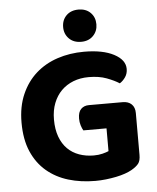

<svg xmlns="http://www.w3.org/2000/svg" viewBox="-57 -883 774 949"><g transform="rotate(-5 329.5 -408.5)"><path d="M606 -92Q606 -63 595 -49Q584 -35 560 -21Q546 -13 526 -6Q506 1 481.5 6Q457 11 430.5 14Q404 17 378 17Q306 17 244.5 -1.5Q183 -20 137 -59Q91 -98 65 -158Q39 -218 39 -302Q39 -381 65.5 -441.5Q92 -502 137.5 -542.5Q183 -583 244.5 -603.5Q306 -624 377 -624Q470 -624 525 -595Q580 -566 580 -521Q580 -498 568 -480.5Q556 -463 540 -453Q515 -469 477.5 -483Q440 -497 389 -497Q347 -497 312.5 -483.5Q278 -470 253 -445Q228 -420 214 -384Q200 -348 200 -303Q200 -254 213.5 -217.5Q227 -181 251 -157Q275 -133 308.5 -121Q342 -109 381 -109Q405 -109 424.5 -114Q444 -119 455 -124V-237H340Q334 -247 329 -263Q324 -279 324 -297Q324 -329 339 -344Q354 -359 378 -359H546Q574 -359 590 -343.5Q606 -328 606 -300ZM450 -754Q450 -720 427.5 -697Q405 -674 368 -674Q330 -674 307.5 -697Q285 -720 285 -754Q285 -789 307.5 -811.5Q330 -834 368 -834Q405 -834 427.5 -811.5Q450 -789 450 -754Z"/></g></svg>

Font: Baloo Da 2
Style: Bold
Weight: 700
Designer: Noopur Datye, Sulekha Rajkumar and Ek Type
Foundry: Ek Type
Version: Version 1.640;hotconv 1.0.111;makeotfexe 2.5.65597; ttfautoh